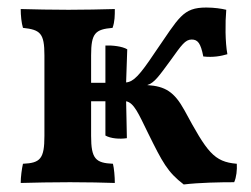

<svg xmlns="http://www.w3.org/2000/svg" viewBox="-20 -484 668 510"><path d="M609 -49C548 -54 530 -80 470 -191C443 -240 419 -255 371 -258C390 -264 401 -280 434 -325C462 -364 472 -379 489 -379C505 -379 513 -370 520 -334C546 -331 567 -335 584 -340C578 -372 578 -424 581 -458C569 -461 549 -464 528 -464C465 -464 456 -438 391 -344C351 -284 335 -267 315 -265L318 -353C305 -361 278 -364 260 -363V-264H222V-337C222 -396 233 -406 279 -410C285 -427 285 -443 285 -460C251 -459 201 -458 162 -458C124 -458 65 -459 35 -460C35 -443 37 -423 41 -410C87 -405 98 -396 98 -337V-123C98 -62 87 -51 41 -49C38 -36 35 -14 35 2C69 1 121 0 166 0C212 0 255 1 285 2C285 -15 283 -37 280 -49C234 -51 222 -62 222 -123V-215H260V-124C274 -116 298 -114 317 -117C316 -152 316 -187 315 -215C336 -211 348 -182 373 -131C412 -52 425 -27 468 6C510 1 565 0 602 0C608 -13 610 -33 609 -49Z"/></svg>

Font: Vollkorn Semibold
Style: Regular
Weight: 600
Designer: Friedrich Althausen
Foundry: Friedrich Althausen
Version: Version 4.015;PS 004.015;hotconv 1.0.88;makeotf.lib2.5.64775